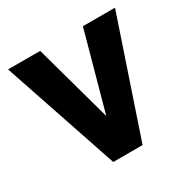

<svg xmlns="http://www.w3.org/2000/svg" viewBox="-125 -646 756 764"><g transform="rotate(-30 252.5 -264.0)"><path d="M252 -172.4 350.1 -528.3H497.6L319.3 0H184.6L6.3 -528.3H153.8Z"/></g></svg>

Font: Vazir
Style: Bold
Weight: 700
Designer: Saber Rastikerdar
Foundry: Saber Rastikerdar
Version: Version 30.0.0